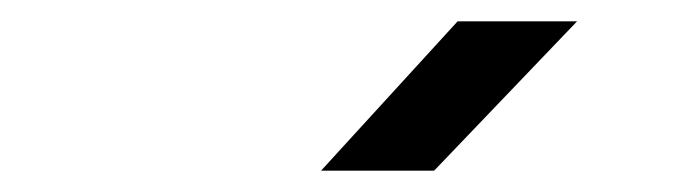

<svg xmlns="http://www.w3.org/2000/svg" viewBox="-20 -805 640 180"><path d="M281 -645H387L521 -785H409Z"/></svg>

Font: JetBrains Mono Medium
Style: Italic
Weight: 436
Italic angle: -9°
Monospace: yes
Designer: Philipp Nurullin, Konstantin Bulenkov
Foundry: JetBrains
Version: Version 2.305